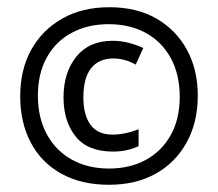

<svg xmlns="http://www.w3.org/2000/svg" viewBox="-20 -626 603 532"><path d="M282 -114Q205 -114 149.5 -145Q94 -176 65 -231.5Q36 -287 36 -359Q36 -433 66.5 -488Q97 -543 152.5 -574.5Q208 -606 283 -606Q359 -606 413.5 -574.5Q468 -543 498 -488Q528 -433 528 -361Q528 -287 497 -231Q466 -175 411 -144.5Q356 -114 282 -114ZM293 -206Q223 -206 189.5 -248Q156 -290 156 -356Q156 -425 191.5 -469Q227 -513 292 -513Q314 -513 336 -507.5Q358 -502 377 -493L356 -447Q340 -456 324.5 -460Q309 -464 294 -464Q254 -464 232.5 -437Q211 -410 211 -356Q211 -307 231 -280Q251 -253 292 -253Q309 -253 328 -257Q347 -261 364 -268V-221Q349 -214 331.5 -210Q314 -206 293 -206ZM282 -159Q340 -159 384 -183Q428 -207 453 -251.5Q478 -296 478 -358Q478 -419 453.5 -464.5Q429 -510 384.5 -534.5Q340 -559 281 -559Q223 -559 178.5 -535Q134 -511 109.5 -466.5Q85 -422 85 -361Q85 -300 109.5 -254.5Q134 -209 178.5 -184Q223 -159 282 -159Z"/></svg>

Font: Noto Sans Mono SemiCondensed
Style: Regular
Weight: 400
Width: 4
Designer: Monotype Design Team
Foundry: Monotype Imaging Inc.
Version: Version 2.010